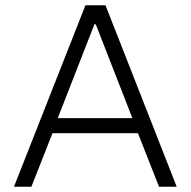

<svg xmlns="http://www.w3.org/2000/svg" viewBox="-20 -708 723 728"><path d="M583 0 503 -203H179L99 0H33L304 -688H380L650 0ZM343 -616H338L199 -260H482Z"/></svg>

Font: Azeri Sans Light
Style: Regular
Weight: 300
Designer: Hector Gatti & Omnibus-Type (original fonts) / Cristiano Sobral (main changes and remastering)
Version: Version 1.000; ttfautohint (v1.6)